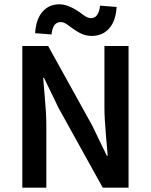

<svg xmlns="http://www.w3.org/2000/svg" viewBox="-20 -866 696 886"><path d="M402.8 -700.2Q372.1 -700.2 344.7 -715.8Q317.4 -731.4 296.9 -748Q276.4 -764.2 259.8 -764.2Q223.6 -764.2 217.8 -707L142.1 -712.9Q146 -777.8 176.3 -812Q206.1 -846.2 253.9 -846.2Q301.3 -846.2 363.3 -797.9Q383.8 -781.7 399.9 -782.2Q435.1 -782.2 441.9 -839.8L518.1 -834Q514.2 -768.6 483.4 -734.4Q452.6 -700.2 402.8 -700.2ZM83 0V-653.8H202.1L405.8 -286.1L473.1 -147H477.1Q475.6 -164.1 468.8 -242.7Q461.9 -321.3 461.9 -370.1V-653.8H573.2V0H454.1L250 -368.2L183.1 -506.8H179.2Q180.2 -486.8 187 -414.1Q193.8 -341.3 193.8 -286.1V0Z"/></svg>

Font: SourceSansPro-Semibold
Style: Regular
Weight: 600
Designer: Paul D. Hunt
Foundry: Adobe Systems Incorporated
Version: Version 2.020;PS 2.0;hotconv 1.0.86;makeotf.lib2.5.63406